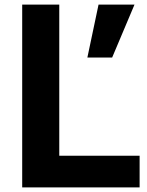

<svg xmlns="http://www.w3.org/2000/svg" viewBox="-20 -820 642 840"><path d="M77.1 0V-799.8H239.3V-138.7H590.8V0ZM362.3 -568.4 411.1 -799.8H568.4L470.7 -568.4Z"/></svg>

Font: Gothic A1 Black
Style: Regular
Weight: 900
Version: Version 2.50